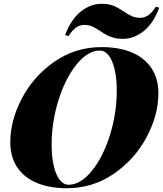

<svg xmlns="http://www.w3.org/2000/svg" viewBox="-20 -968 851 1002"><path d="M34.2 0ZM627 -907.2Q651.4 -891.1 669.2 -883.1Q687 -875 710.9 -875Q734.4 -875 754.2 -888.7Q773.9 -902.3 793 -933.1L811 -928.2Q780.8 -845.7 729.5 -805.4Q678.2 -765.1 621.1 -765.1Q594.7 -765.1 574 -770.8Q553.2 -776.4 538.1 -784.4Q522.9 -792.5 503.4 -805.7Q478.5 -822.3 461.2 -830.1Q443.8 -837.9 419.9 -837.9Q396 -837.9 376.5 -824.2Q356.9 -810.5 337.9 -779.8L319.8 -785.2Q350.6 -867.2 401.6 -907.7Q452.6 -948.2 509.8 -948.2Q547.4 -948.2 572.8 -937.7Q598.1 -927.2 627 -907.2ZM510.7 -722.2Q602.5 -722.2 668.9 -693.8Q735.4 -665.5 771 -611.3Q806.6 -557.1 806.6 -481Q806.6 -368.2 745.4 -252.7Q684.1 -137.2 574.5 -61.5Q464.8 14.2 328.6 14.2Q236.8 14.2 170.4 -14.2Q104 -42.5 68.8 -96.4Q33.7 -150.4 33.7 -226.1Q33.7 -339.4 94.5 -455.1Q155.3 -570.8 264.6 -646.5Q374 -722.2 510.7 -722.2ZM249.5 -212.9Q249.5 -148.9 260.7 -101.6Q272 -54.2 292 -29.1Q312 -3.9 337.4 -3.9Q400.4 -3.9 459 -75.9Q517.6 -147.9 553.5 -262.2Q589.4 -376.5 589.4 -495.1Q589.4 -559.1 578.1 -606.4Q566.9 -653.8 547.1 -679Q527.3 -704.1 501.5 -704.1Q438.5 -704.1 379.9 -632.1Q321.3 -560.1 285.4 -445.8Q249.5 -331.5 249.5 -212.9Z"/></svg>

Font: TypoPRO Playfair Display
Style: Italic
Weight: 900
Italic angle: -14°
Designer: Claus Eggers Sørensen
Foundry: Claus Eggers Sørensen
Version: Version 1.004;PS 001.004;hotconv 1.0.70;makeotf.lib2.5.58329